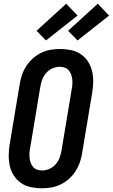

<svg xmlns="http://www.w3.org/2000/svg" viewBox="-20 -1007 608 1035"><path d="M206 8Q176 8 147 2Q118 -4 95 -19.5Q72 -35 56 -58.5Q40 -82 33.5 -110Q27 -138 27 -167.5Q27 -197 32 -228L86 -552Q90 -578 98.5 -603Q107 -628 121.5 -650.5Q136 -673 156.5 -691.5Q177 -710 201.5 -722Q226 -734 252 -738.5Q278 -743 303 -743Q333 -743 362 -737Q391 -731 414.5 -715.5Q438 -700 453.5 -676.5Q469 -653 476 -625Q483 -597 482.5 -567.5Q482 -538 477 -507L423 -183Q419 -157 410.5 -132Q402 -107 387.5 -84.5Q373 -62 352.5 -43.5Q332 -25 307.5 -13Q283 -1 257 3.5Q231 8 206 8ZM207 -88Q227 -88 247 -97Q267 -106 281 -122.5Q295 -139 302 -158.5Q309 -178 312 -198L366 -523Q369 -537 370 -551.5Q371 -566 369.5 -579.5Q368 -593 363.5 -605.5Q359 -618 350.5 -628Q342 -638 329 -642.5Q316 -647 302 -647Q282 -647 262 -638Q242 -629 228 -612.5Q214 -596 207 -576.5Q200 -557 197 -537L143 -212Q140 -198 139 -183.5Q138 -169 139.5 -155.5Q141 -142 145.5 -129.5Q150 -117 158.5 -107Q167 -97 180 -92.5Q193 -88 207 -88ZM398 -789 347 -841 507 -987 568 -923ZM228 -789 177 -841 337 -987 398 -923Z"/></svg>

Font: Iosevka SS18
Style: Bold Italic
Weight: 700
Italic angle: -9°
Monospace: yes
Designer: Belleve Invis
Foundry: Belleve Invis
Version: Version 25.1.1; ttfautohint (v1.8.4)